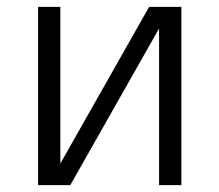

<svg xmlns="http://www.w3.org/2000/svg" viewBox="-20 -540 640 560"><path d="M91 0V-520H156V-63L415 -520H509V0H444V-457L185 0Z"/></svg>

Font: Iosevka SS04 Light Extended
Style: Regular
Weight: 300
Width: 7
Monospace: yes
Designer: Belleve Invis
Foundry: Belleve Invis
Version: Version 19.0.0; ttfautohint (v1.8.4)